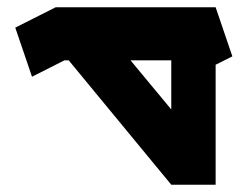

<svg xmlns="http://www.w3.org/2000/svg" viewBox="-20 -752 682 528"><path d="M133 -732H451H573L619 -597L573 -574V-244H451L169 -586H157L68 -541L22 -676ZM339 -586 451 -451V-586Z"/></svg>

Font: PatchSerif
Style: Regular
Weight: 400
Version: Version 1.1